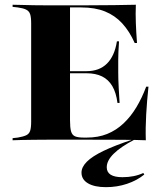

<svg xmlns="http://www.w3.org/2000/svg" viewBox="-20 -591 697 809"><path d="M181.5 -2.4Q150.8 -2.4 122.6 -2Q94.4 -1.6 71.8 -1.2Q49.2 -0.8 33.1 0V-8.9L54.8 -11.3Q78.2 -15.3 90.3 -21Q102.4 -26.6 106.9 -39.5Q111.3 -52.4 111.3 -78.2V-492.7Q111.3 -518.5 106.9 -531.5Q102.4 -544.4 90.3 -550.4Q78.2 -556.5 54.8 -559.7L33.1 -562.1V-571Q49.2 -571 71.8 -570.2Q94.4 -569.4 122.6 -569Q150.8 -568.5 181.5 -568.5H194.4H329.8Q408.9 -568.5 460.9 -569.4Q512.9 -570.2 552.4 -571Q550.8 -533.9 552.4 -493.1Q554 -452.4 557.3 -409.7H547.6Q525.8 -458.9 495.2 -492.3Q464.5 -525.8 422.6 -542.7Q380.6 -559.7 322.6 -559.7H275V-83.9Q275 -53.2 279.4 -37.5Q283.9 -21.8 296.4 -16.5Q308.9 -11.3 333.1 -11.3H346Q393.5 -11.3 431.5 -26.6Q469.4 -41.9 500 -70.6Q530.6 -99.2 554.4 -138.7Q578.2 -178.2 596 -225.8H605.6Q599.2 -166.1 596 -109.3Q592.7 -52.4 594.4 0Q553.2 -1.6 497.2 -2Q441.1 -2.4 357.3 -2.4H194.4ZM245.2 -282.3V-291.1H455.6V-282.3ZM475 -157.3Q469.4 -200.8 453.2 -228.2Q437.1 -255.6 410.1 -269Q383.1 -282.3 344.4 -282.3V-291.1Q398.4 -291.1 430.6 -323Q462.9 -354.8 472.6 -416.9H481.5Q478.2 -366.9 478.2 -340.7Q478.2 -314.5 478.2 -287.1Q478.2 -272.6 478.6 -257.7Q479 -242.7 480.2 -219.8Q481.5 -196.8 483.9 -157.3ZM426.6 197.6Q378.2 197.6 350.8 181.5Q323.4 165.3 323.4 136.3Q323.4 112.9 346 90.3Q368.5 67.7 416.1 44.8Q463.7 21.8 539.5 -3.2H547.6Q488.7 27.4 459.3 56.5Q429.8 85.5 429.8 113.7Q429.8 155.6 496 155.6Q546 155.6 583.9 137.9L587.9 144.4Q557.3 169.4 515.3 183.5Q473.4 197.6 426.6 197.6Z"/></svg>

Font: Playfair 144pt SemiExpanded Black
Style: Regular
Weight: 900
Width: 6
Designer: Claus Eggers Sørensen
Foundry: Claus Eggers Sørensen
Version: Version 2.203